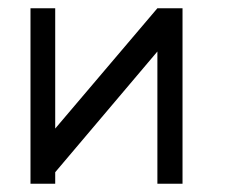

<svg xmlns="http://www.w3.org/2000/svg" viewBox="-20 -496 580 466"><path d="M423 -50H362V-371L114 -78V-50H54V-476H114V-184L362 -476H423Z"/></svg>

Font: 3270 Nerd Font Mono
Style: Regular
Weight: 400
Monospace: yes
Version: Version 3.0.1;Nerd Fonts 3.0.0